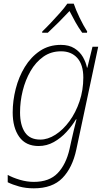

<svg xmlns="http://www.w3.org/2000/svg" viewBox="-20 -784 582 1044"><path d="M164 240Q120 240 84 230Q48 220 22 207V167Q49 182 87.5 193.5Q126 205 164 205Q248 205 293.5 157.5Q339 110 358 27L367 -14Q373 -42 381.5 -77Q390 -112 396 -135H393Q372 -100 341.5 -66.5Q311 -33 272.5 -11.5Q234 10 190 10Q120 10 84.5 -40Q49 -90 49 -173Q49 -236 65.5 -301Q82 -366 115 -420Q148 -474 197 -507Q246 -540 311 -540Q355 -540 384.5 -521.5Q414 -503 430.5 -474.5Q447 -446 453 -416H455L483 -530H514L395 29Q374 128 319.5 184Q265 240 164 240ZM199 -25Q240 -25 281.5 -51.5Q323 -78 357.5 -125Q392 -172 412.5 -233Q433 -294 433 -362Q433 -432 400.5 -468.5Q368 -505 312 -505Q257 -505 215.5 -475.5Q174 -446 146 -397.5Q118 -349 103.5 -290.5Q89 -232 89 -173Q89 -104 115.5 -64.5Q142 -25 199 -25ZM209 -606 210 -613Q230 -632 256 -659.5Q282 -687 306.5 -714.5Q331 -742 346 -764H381Q392 -731 413 -687.5Q434 -644 454 -613L453 -606H427Q408 -632 390 -664Q372 -696 358 -724Q332 -696 300 -664Q268 -632 240 -606Z"/></svg>

Font: Noto Sans Disp ExtLt
Style: Italic
Weight: 200
Italic angle: -12°
Designer: Monotype Design Team
Foundry: Monotype Imaging Inc.
Version: Version 2.000;GOOG;noto-source:20170915:90ef993387c0